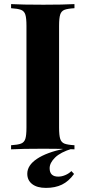

<svg xmlns="http://www.w3.org/2000/svg" viewBox="-20 -728 416 936"><path d="M343 -688Q309 -686 294 -680Q279 -674 273.5 -657Q268 -640 268 -602V-106Q268 -68 273.5 -51Q279 -34 294 -28Q309 -22 343 -20V0Q289 -3 192 -3Q85 -3 34 0V-20Q67 -22 82.5 -28Q98 -34 103.5 -51Q109 -68 109 -106V-602Q109 -640 103.5 -657Q98 -674 82.5 -680Q67 -686 34 -688V-708Q85 -705 192 -705Q289 -705 343 -708ZM222 92Q222 133 264 133Q281 133 298.5 125.5Q316 118 328 106L341 120Q315 156 282 172Q249 188 204 188Q161 188 137 169.5Q113 151 113 119Q113 78 160 46.5Q207 15 293 -3H331Q275 14 248.5 40Q222 66 222 92Z"/></svg>

Font: Playfair Display SC
Style: Bold
Weight: 700
Designer: Claus Eggers Sørensen
Foundry: Claus Eggers Sørensen
Version: Version 1.200; ttfautohint (v1.6)